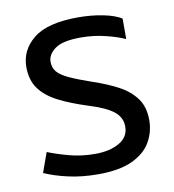

<svg xmlns="http://www.w3.org/2000/svg" viewBox="-69 -619 626 690"><g transform="rotate(-10 244.0 -274.0)"><path d="M235 10Q176 10 125.5 -1.5Q75 -13 40 -29L66 -101Q98 -88 142.5 -76Q187 -64 237 -64Q290 -64 325 -84Q360 -104 360 -142Q360 -176 332 -198Q304 -220 242 -239Q179 -259 135.5 -281.5Q92 -304 69.5 -335.5Q47 -367 47 -414Q47 -476 98 -517Q149 -558 261 -558Q309 -558 351.5 -549.5Q394 -541 418 -526V-451Q393 -463 349 -474Q305 -485 258 -485Q191 -485 163.5 -464.5Q136 -444 136 -418Q136 -396 148.5 -381Q161 -366 191.5 -352Q222 -338 274 -320Q322 -304 362 -283Q402 -262 425.5 -230.5Q449 -199 449 -150Q449 -108 428.5 -71.5Q408 -35 361 -12.5Q314 10 235 10Z"/></g></svg>

Font: Go Noto Current
Style: Regular
Weight: 400
Designer: Monotype Design Team
Foundry: Monotype Imaging Inc.
Version: Version 2.007; ttfautohint (v1.8) -l 8 -r 50 -G 200 -x 14 -D